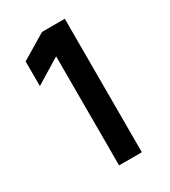

<svg xmlns="http://www.w3.org/2000/svg" viewBox="-178 -809 794 897"><g transform="rotate(-30 219.0 -360.0)"><path d="M195.2 0V-588.5L60 -505.8V-639L195.2 -720H318V0Z"/></g></svg>

Font: Hauora
Style: Regular
Weight: 400
Designer: Wayne Shih
Foundry: WCYS
Version: Version 1.001